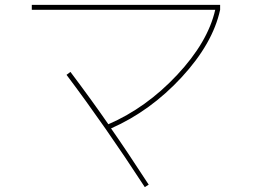

<svg xmlns="http://www.w3.org/2000/svg" viewBox="-20 -720 1040 785"><path d="M110 -680V-700H880V-680Q850 -542 722.5 -404Q595 -266 434 -195Q495 -108 588 35L572 45Q410 -204 252 -414L268 -426Q356 -309 423 -212Q578 -279 704 -413.5Q830 -548 860 -680Z"/></svg>

Font: Mplus 1p Thin
Style: Regular
Weight: 250
Version: Version 1.061